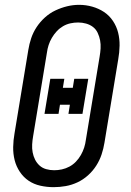

<svg xmlns="http://www.w3.org/2000/svg" viewBox="-20 -766 540 794"><path d="M202 8Q174 8 147 2Q120 -4 98.5 -18.5Q77 -33 62 -55.5Q47 -78 40.5 -104Q34 -130 34.5 -158Q35 -186 40 -214L97 -559Q101 -584 109 -608Q117 -632 131.5 -654Q146 -676 166 -694Q186 -712 209.5 -723Q233 -734 257.5 -740Q282 -746 307 -746Q335 -746 361.5 -738.5Q388 -731 410 -716.5Q432 -702 447 -679.5Q462 -657 468.5 -631Q475 -605 474.5 -577Q474 -549 469 -521L412 -176Q408 -151 400 -127Q392 -103 378 -81Q364 -59 344 -41Q324 -23 300.5 -12Q277 -1 252 3.5Q227 8 202 8ZM204 -62Q220 -62 236 -65.5Q252 -69 267 -77Q282 -85 294 -97.5Q306 -110 314.5 -125Q323 -140 328 -155.5Q333 -171 335 -187L392 -532Q395 -549 396 -566Q397 -583 394 -599Q391 -615 384 -630Q377 -645 364.5 -654.5Q352 -664 336 -668.5Q320 -673 303 -673Q287 -673 271 -669.5Q255 -666 240.5 -657.5Q226 -649 214.5 -636.5Q203 -624 194.5 -609.5Q186 -595 181 -579.5Q176 -564 174 -548L117 -203Q114 -186 113 -169Q112 -152 115 -136Q118 -120 125 -106Q132 -92 143.5 -81.5Q155 -71 171 -66.5Q187 -62 204 -62ZM164 -295 188 -440H246L240 -403H281L287 -440H345L321 -295H263L269 -333H228L222 -295Z"/></svg>

Font: Iosevka Slab
Style: Italic
Weight: 400
Italic angle: -9°
Monospace: yes
Designer: Belleve Invis
Foundry: Belleve Invis
Version: Version 11.1.0; ttfautohint (v1.8.3)